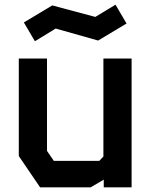

<svg xmlns="http://www.w3.org/2000/svg" viewBox="-20 -797 640 817"><path d="M420 -548V-131L402.5 -112.5H209L180 -155V-548H60V-133L150.5 0H366L421.5 -32.5V0H540V-548ZM471.5 -777 385.5 -725 202.5 -774 81.5 -701.5 128.5 -621.5 217 -675.5 397.5 -624.5 518.5 -697Z"/></svg>

Font: Kode
Style: Regular
Weight: 400
Monospace: yes
Designer: Isa Ozler
Foundry: Kadena LLC
Version: Version 1.000;gftools[0.9.28]